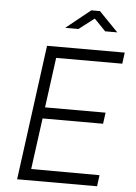

<svg xmlns="http://www.w3.org/2000/svg" viewBox="-61 -978 724 1024"><g transform="rotate(5 301.0 -466.0)"><path d="M469 -827H534L432 -932H386L255 -827H326L408 -890ZM70 0H498L506 -60L140 -61L177 -335H501L509 -395H185L221 -663H575L583 -723H167Z"/></g></svg>

Font: United Sans ExtraLight
Style: Italic
Weight: 200
Italic angle: -8°
Designer: Pablo Impallari, Rodrigo Fuenzalida (Modified by Dan O. Williams)
Version: Version 1.000;PS 001.000;hotconv 1.0.88;makeotf.lib2.5.64775